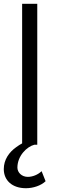

<svg xmlns="http://www.w3.org/2000/svg" viewBox="-29 -765 305 1015"><path d="M168 0V-745H88V-7C78 -2 68 5 58 12C18 40 -9 80 -9 129C-9 189 36 230 108 230C147 230 188 216 212 193L191 140C171 159 143 170 118 170C85 170 63 146 63 121C63 59 113 10 153 0Z"/></svg>

Font: Plus Jakarta Sans
Style: Regular
Weight: 400
Designer: Gumpita Rahayu
Foundry: Tokotype
Version: Version 2.071;gftools[0.9.30]